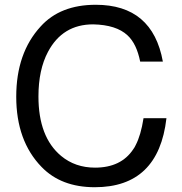

<svg xmlns="http://www.w3.org/2000/svg" viewBox="-20 -761 762 804"><path d="M662 -503H567Q552 -578 514 -613Q467 -657 370 -659Q242 -659 181 -544Q141 -469 141 -357Q141 -187 236 -108Q295 -59 378 -59Q487 -59 538 -136Q544 -144 548 -153Q570 -195 581 -266H677Q644 23 377 23Q236 23 154 -62Q48 -171 48 -356Q48 -539 150 -650Q232 -741 381 -741Q619 -741 662 -503Z"/></svg>

Font: SolaimanLipi Normal
Style: Regular
Weight: 400
Designer: Solaiman Karim
Foundry: Ekushey
Version: Designed by Solaiman Karim | Developed Version 2.002 : Al Ma